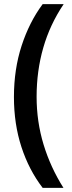

<svg xmlns="http://www.w3.org/2000/svg" viewBox="-20 -745 344 923"><path d="M47 -279Q47 -412 84 -525.5Q121 -639 185 -725H286Q220 -627 188 -515.5Q156 -404 156 -280Q156 -160 189.5 -50Q223 60 285 158H185Q119 72 83 -38.5Q47 -149 47 -279Z"/></svg>

Font: Noto Sans Ethiopic ExtraCondensed SemiBold
Style: Regular
Weight: 600
Width: 2
Designer: Monotype Design Team
Foundry: Monotype Imaging Inc.
Version: Version 2.102; ttfautohint (v1.8.4.7-5d5b)